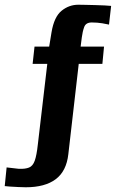

<svg xmlns="http://www.w3.org/2000/svg" viewBox="-102 -649 501 812"><path d="M7 143Q-6 143 -25 142Q-44 141 -60.5 140Q-77 139 -82 138L-74 59L-22 65Q5 66 21 59.5Q37 53 45 30.5Q53 8 58 -38L98 -379H36L44 -452H106L116 -513Q127 -578 158.5 -603.5Q190 -629 229 -629Q239 -629 259 -628.5Q279 -628 300.5 -627.5Q322 -627 341 -626Q360 -625 368 -624L359 -545Q352 -547 330.5 -550.5Q309 -554 286 -554Q261 -554 254 -534.5Q247 -515 244 -491L239 -452H338L331 -379H231L187 3Q179 75 133.5 109Q88 143 7 143Z"/></svg>

Font: Alumni Sans Thin ExtraBold
Style: Regular
Weight: 800
Version: Version 1.018